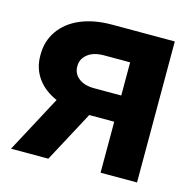

<svg xmlns="http://www.w3.org/2000/svg" viewBox="-86 -632 721 718"><g transform="rotate(15 274.5 -273.0)"><path d="M504.9 0H363.8V-427.2H261.7Q221.2 -426.8 198.7 -408.2Q176.3 -389.6 176.8 -362.3Q176.3 -334.5 198.2 -316.7Q220.2 -298.8 259.8 -298.8H414.1V-197.3H259.8Q188.5 -197.3 138.7 -218.3Q87.4 -239.3 59.8 -277.6Q32.2 -315.9 32.7 -366.7Q32.2 -419.9 60.1 -460.4Q88.4 -501.5 140.1 -523.7Q191.9 -545.9 261.7 -545.9H504.9ZM161.6 0H17.1L168.9 -284.2H313.5Z"/></g></svg>

Font: Inter Tight Stencil
Style: Bold
Weight: 700
Designer: Rasmus Andersson
Foundry: rsms
Version: Version 3.004;Glyphs 3.1.2 (3151)